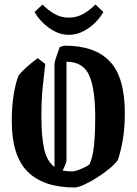

<svg xmlns="http://www.w3.org/2000/svg" viewBox="-20 -819 604 849"><path d="M180 -536Q174 -486 168.5 -430Q163 -374 163 -305Q163 -214 175.5 -159.5Q188 -105 221 -81V-534Q221 -544 228 -565Q235 -586 244 -611Q250 -613 256.5 -615Q263 -617 268 -617Q400 -617 466 -547Q532 -477 532 -320Q532 -251 522.5 -198Q513 -145 501 -111Q487 -92 461 -71Q435 -50 405.5 -31.5Q376 -13 350 -1.5Q324 10 310 10Q172 10 102 -60Q32 -130 32 -284Q32 -349 40.5 -400.5Q49 -452 62 -485Q75 -502 98 -522.5Q121 -543 147 -562ZM274 -110Q274 -99 257 -65Q276 -61 301 -61Q309 -61 325.5 -67Q342 -73 357 -80.5Q372 -88 376 -93Q389 -120 395 -169.5Q401 -219 401 -302Q401 -427 374 -486.5Q347 -546 274 -546ZM284 -665Q250 -665 219.5 -681.5Q189 -698 166.5 -721.5Q144 -745 133 -766L168 -799Q192 -774 221 -757.5Q250 -741 284 -741Q319 -741 348 -757.5Q377 -774 402 -799L437 -766Q426 -745 403.5 -721.5Q381 -698 350 -681.5Q319 -665 284 -665Z"/></svg>

Font: Grenze Gotisch SemiBold
Style: Regular
Weight: 600
Designer: Renata Polastri
Foundry: Omnibus-Type
Version: Version 1.001